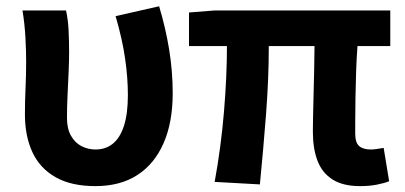

<svg xmlns="http://www.w3.org/2000/svg" viewBox="-20 -594 1321 627"><path d="M291.5 13.8Q212.7 13.8 161.4 -15.4Q110.2 -44.5 85.8 -97.1Q61.4 -149.8 61.4 -220.4Q61.4 -264.1 63.4 -307.1Q65.4 -350 65.4 -392.9Q65.4 -426.4 63.1 -470.4Q60.8 -514.3 53.5 -559.8H195.6Q202.1 -531 203.9 -496.6Q205.7 -462.3 205.7 -423Q205.7 -398.2 204.2 -361.9Q202.7 -325.5 200.7 -285.5Q198.7 -245.4 198.7 -209Q198.7 -174.3 211.6 -151.1Q224.5 -128 245.8 -116.9Q267 -105.8 292 -105.8Q324.7 -105.8 348.3 -124.6Q371.8 -143.3 384.7 -182.8Q397.6 -222.4 397.6 -283.6Q397.6 -339.7 388.6 -402.4Q379.7 -465.1 357.5 -541.3L499.6 -573.5Q520.5 -504.4 532.3 -432.9Q544 -361.3 544 -289.7Q544 -194.4 514.2 -126.5Q484.4 -58.5 428.5 -22.4Q372.5 13.8 291.5 13.8Z M1156.2 13.8Q1099.4 13.8 1065.4 -8.2Q1031.4 -30.2 1016.5 -69.9Q1001.7 -109.6 1001.7 -163.7Q1001.7 -179 1002.3 -209.8Q1002.9 -240.7 1003.9 -280.8Q1004.9 -321 1005.9 -363.4Q1006.9 -405.9 1007.1 -443.6H857.8Q857.8 -338.4 848.8 -221.1Q839.7 -103.9 828.7 8.2L681 0Q701.9 -114.4 711.5 -229.8Q721.1 -345.3 721.1 -443.6H597.2V-553.2L680.1 -559.8H1254.5V-443.6H1147.4Q1144.4 -403.9 1142.9 -359.3Q1141.4 -314.7 1140.8 -273.5Q1140.2 -232.3 1140.1 -201.5Q1140 -170.6 1140 -157.7Q1140 -128.1 1152.9 -117Q1165.8 -105.8 1191 -105.8Q1204.3 -105.8 1232.9 -111L1250.8 -2.2Q1235.7 4.1 1211.1 8.9Q1186.5 13.8 1156.2 13.8Z"/></svg>

Font: Noto Sans TC Thin
Style: Regular
Weight: 100
Designer: Ryoko NISHIZUKA 西塚涼子 (kana, bopomofo & ideographs); Paul D. Hunt (Latin, Greek & Cyrillic); Sandoll Communications 산돌커뮤니
Foundry: Adobe
Version: Version 2.004-H2;hotconv 1.0.118;makeotfexe 2.5.65603